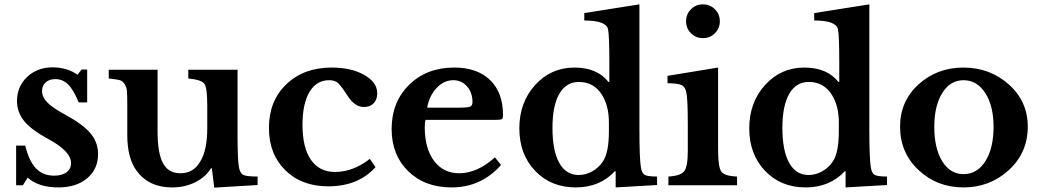

<svg xmlns="http://www.w3.org/2000/svg" viewBox="-20 -850 4773 881"><path d="M107 -35 85 0H54V-182H96Q113 -111 145 -77.5Q177 -44 228 -44Q265 -44 285.5 -59.5Q306 -75 306 -102Q306 -156 200 -213Q124 -254 91 -294.5Q58 -335 58 -386Q58 -453 104.5 -497Q151 -541 221 -541Q287 -541 336 -507L354 -531H380V-380H341Q318 -437 293 -462Q268 -487 234 -487Q206 -487 189.5 -472Q173 -457 173 -432Q173 -404 198 -379Q223 -354 279 -324Q360 -280 395 -238.5Q430 -197 430 -143Q430 -74 380 -32Q330 10 248 10Q157 10 107 -35Z M931 -262V-366Q931 -447 918 -465.5Q905 -484 844 -490V-530H1070V-227Q1070 -111 1077 -80Q1082 -54 1097.5 -47Q1113 -40 1162 -40V-1L963 11L952 -78H948Q923 -37 875.5 -13.5Q828 10 770 10Q663 10 607 -66Q564 -124 564 -231V-366Q564 -412 562.5 -431.5Q561 -451 551 -465.5Q541 -480 527 -483Q513 -486 479 -490V-530H703V-247Q703 -147 728 -101Q753 -55 808 -55Q868 -55 899 -109Q931 -161 931 -262Z M1677 -121 1703 -83Q1624 5 1486 5Q1364 5 1289 -69Q1214 -143 1214 -263Q1214 -387 1294 -463.5Q1374 -540 1502 -540Q1592 -540 1651.5 -506Q1711 -472 1711 -422Q1711 -393 1694.5 -376Q1678 -359 1650 -359Q1608 -359 1575 -410Q1545 -457 1530.5 -469.5Q1516 -482 1490 -482Q1432 -482 1400 -428Q1368 -374 1368 -277Q1368 -173 1406.5 -117Q1445 -61 1517 -61Q1600 -61 1677 -121Z M2251 -128 2279 -93Q2188 10 2052 10Q1929 10 1853 -64.5Q1777 -139 1777 -258Q1777 -382 1857.5 -461Q1938 -540 2064 -540Q2170 -540 2229 -482.5Q2288 -425 2288 -323Q2288 -307 2283 -303.5Q2278 -300 2255 -300H1933Q1929 -291 1929 -267Q1929 -169 1971.5 -112Q2014 -55 2087 -55Q2170 -55 2251 -128ZM1940 -356H2085Q2126 -356 2137 -360.5Q2148 -365 2148 -382Q2148 -425 2123 -453.5Q2098 -482 2060 -482Q2017 -482 1983.5 -446.5Q1950 -411 1940 -356Z M2805 10V-64H2801Q2732 10 2622 10Q2508 10 2435.5 -66Q2363 -142 2363 -261Q2363 -380 2435.5 -460Q2508 -540 2616 -540Q2720 -540 2772 -474H2776V-559Q2776 -690 2770 -716Q2761 -756 2661 -756V-790L2914 -830V-258Q2914 -120 2921 -81Q2925 -55 2938.5 -47.5Q2952 -40 2995 -40V-1ZM2774 -248V-287Q2774 -365 2742 -415Q2705 -474 2636 -474Q2578 -474 2546.5 -419.5Q2515 -365 2515 -263Q2515 -159 2546 -103Q2577 -47 2635 -47Q2668 -47 2698 -64Q2728 -81 2747 -110Q2774 -151 2774 -248Z M3275 -540V-164Q3275 -84 3289.5 -63Q3304 -42 3362 -40V0H3047V-40Q3103 -43 3119.5 -64.5Q3136 -86 3136 -157V-280Q3136 -396 3129 -427Q3124 -452 3106.5 -460Q3089 -468 3043 -468V-502ZM3128 -752Q3128 -785 3150.5 -807.5Q3173 -830 3205 -830Q3238 -830 3260.5 -807.5Q3283 -785 3283 -752Q3283 -720 3260.5 -697.5Q3238 -675 3205 -675Q3173 -675 3150.5 -697.5Q3128 -720 3128 -752Z M3860 10V-64H3856Q3787 10 3677 10Q3563 10 3490.5 -66Q3418 -142 3418 -261Q3418 -380 3490.5 -460Q3563 -540 3671 -540Q3775 -540 3827 -474H3831V-559Q3831 -690 3825 -716Q3816 -756 3716 -756V-790L3969 -830V-258Q3969 -120 3976 -81Q3980 -55 3993.5 -47.5Q4007 -40 4050 -40V-1ZM3829 -248V-287Q3829 -365 3797 -415Q3760 -474 3691 -474Q3633 -474 3601.5 -419.5Q3570 -365 3570 -263Q3570 -159 3601 -103Q3632 -47 3690 -47Q3723 -47 3753 -64Q3783 -81 3802 -110Q3829 -151 3829 -248Z M4696 -269Q4696 -149 4609 -69.5Q4522 10 4401 10Q4280 10 4195 -69.5Q4110 -149 4110 -269Q4110 -386 4195 -463Q4280 -540 4401 -540Q4522 -540 4609 -462.5Q4696 -385 4696 -269ZM4401 -482Q4340 -482 4303.5 -423Q4267 -364 4267 -268Q4267 -169 4303.5 -110Q4340 -51 4401 -51Q4464 -51 4501.5 -110.5Q4539 -170 4539 -268Q4539 -364 4501 -423Q4463 -482 4401 -482Z"/></svg>

Font: Libre Baskerville
Style: Bold
Weight: 700
Designer: Pablo Impallari, Rodrigo Fuenzalida
Foundry: Pablo Impallari, Rodrigo Fuenzalida
Version: Version 1.000